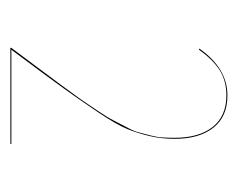

<svg xmlns="http://www.w3.org/2000/svg" viewBox="-64 -710 456 368"><g transform="rotate(90 164.0 -526.0)"><path d="M163.1 -733.9Q203.6 -733.9 224.9 -706.8Q246.1 -679.7 246.1 -632.8Q246.1 -606.9 240.7 -584.5Q235.4 -562 227.3 -542Q219.2 -522 195.3 -486.3Q171.4 -450.7 150.1 -421.1Q128.9 -391.6 81.1 -327.6Q77.1 -322.3 75.2 -319.8H255.9V-317.9H71.8V-319.8Q98.6 -356 110.6 -371.8Q122.6 -387.7 142.8 -415Q163.1 -442.4 170.9 -453.6Q178.7 -464.8 192.4 -485.4Q206.1 -505.9 210.4 -514.9Q214.8 -523.9 223.1 -539.3Q231.4 -554.7 233.6 -563.5Q235.8 -572.3 239.3 -585.2Q242.7 -598.1 243.4 -609.1Q244.1 -620.1 244.1 -632.8Q244.1 -679.2 223.4 -705.6Q202.6 -731.9 163.1 -731.9Q134.8 -731.9 114.5 -719Q94.2 -706.1 75.2 -679.2L73.2 -680.2Q110.8 -733.9 163.1 -733.9Z"/></g></svg>

Font: Fira Sans Compressed Two
Style: Regular
Weight: 100
Width: 1
Designer: Carrois Corporate & Edenspiekermann AG
Foundry: Carrois Corporate GbR & Edenspiekermann AG
Version: Version 4.203;PS 004.203;hotconv 1.0.88;makeotf.lib2.5.64775